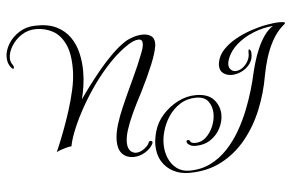

<svg xmlns="http://www.w3.org/2000/svg" viewBox="-249 -752 1633 1041"><g transform="rotate(-5 568.0 -232.0)"><path d="M446 90Q430 90 414.5 84.5Q399 79 386 66Q374 53 368.5 35Q363 17 363 -4Q363 -45 377.5 -92Q392 -139 410.5 -181Q429 -223 440 -248Q461 -293 479 -332Q497 -371 511 -403Q528 -443 539 -472Q550 -501 550 -519Q550 -542 529 -542Q516 -542 500.5 -535.5Q485 -529 473 -521Q420 -487 371 -436Q322 -385 279.5 -326Q237 -267 203 -206.5Q169 -146 146.5 -92Q124 -38 116 3Q105 3 88.5 7.5Q72 12 56.5 17.5Q41 23 34 28Q36 23 49 -7.5Q62 -38 80 -85.5Q98 -133 116 -189Q134 -245 146.5 -301Q159 -357 160 -404Q162 -495 137.5 -548Q113 -601 71.5 -624Q30 -647 -20 -647Q-65 -647 -100 -623.5Q-135 -600 -155 -566.5Q-175 -533 -175 -503Q-175 -481 -163 -466Q-157 -457 -157 -451Q-157 -444 -162 -444Q-167 -444 -173 -452Q-192 -475 -192 -509Q-192 -544 -170.5 -580Q-149 -616 -110.5 -640.5Q-72 -665 -22 -666Q47 -668 92.5 -645.5Q138 -623 165 -584.5Q192 -546 203.5 -497.5Q215 -449 215 -397Q215 -358 209.5 -319.5Q204 -281 195 -246Q214 -274 243.5 -313.5Q273 -353 308 -395.5Q343 -438 381.5 -476Q420 -514 457 -538Q476 -550 502.5 -558.5Q529 -567 554 -567Q580 -567 598.5 -555Q617 -543 617 -513Q617 -510 617 -506.5Q617 -503 616 -499Q610 -461 585 -400Q560 -339 519 -257Q510 -240 493.5 -208Q477 -176 459.5 -137.5Q442 -99 429.5 -60.5Q417 -22 417 8Q417 40 433 56Q447 68 462 68Q486 68 508.5 50.5Q531 33 535 19Q538 11 546 11Q551 11 554.5 15Q558 19 554 27Q542 52 511 71Q480 90 446 90ZM739 202Q692 202 653.5 182Q615 162 592.5 124.5Q570 87 570 35Q570 4 581 -37Q595 -87 631 -127Q667 -167 714.5 -191Q762 -215 812 -215Q879 -215 910 -179.5Q941 -144 941 -97Q941 -60 922.5 -24Q904 12 869.5 35.5Q835 59 786 59Q769 59 756.5 52Q744 45 741 37Q740 35 740 32Q740 24 748 24Q758 24 761 34Q761 36 767.5 39.5Q774 43 787 43Q820 43 845 20Q870 -3 884.5 -37.5Q899 -72 899 -106Q899 -144 879 -172.5Q859 -201 812 -201Q763 -201 724.5 -176.5Q686 -152 660.5 -113Q635 -74 624 -31Q615 2 615 34Q615 76 630 111.5Q645 147 673.5 168.5Q702 190 742 190Q806 190 857.5 164.5Q909 139 949.5 96Q990 53 1020.5 0.5Q1051 -52 1073 -107.5Q1095 -163 1110 -213.5Q1125 -264 1133 -302Q1139 -329 1149.5 -364.5Q1160 -400 1175.5 -436.5Q1191 -473 1212 -503.5Q1233 -534 1261 -552Q1208 -548 1155 -527Q1102 -506 1062.5 -471.5Q1023 -437 1007 -391Q1002 -376 1002 -366Q1002 -347 1013 -336.5Q1024 -326 1037 -326Q1058 -326 1076.5 -339.5Q1095 -353 1106 -373Q1117 -393 1117 -412Q1117 -418 1117 -422.5Q1117 -427 1118 -431Q1119 -433 1119 -435Q1119 -437 1120 -437Q1125 -437 1128.5 -431Q1132 -425 1132 -420Q1135 -385 1117 -359.5Q1099 -334 1071 -320.5Q1043 -307 1016 -307Q990 -307 970.5 -321Q951 -335 951 -364Q951 -369 951.5 -373.5Q952 -378 953 -382Q960 -419 988.5 -449Q1017 -479 1057.5 -501.5Q1098 -524 1142.5 -539Q1187 -554 1228.5 -561.5Q1270 -569 1299 -569Q1306 -569 1312 -568.5Q1318 -568 1323 -567Q1328 -566 1328 -563Q1328 -559 1321.5 -554Q1315 -549 1313 -547Q1279 -516 1255.5 -472.5Q1232 -429 1217.5 -381.5Q1203 -334 1195 -290Q1179 -196 1143.5 -108Q1108 -20 1051.5 50Q995 120 917.5 161Q840 202 739 202Z"/></g></svg>

Font: Gwendolyn
Style: Bold
Weight: 700
Designer: Robert E. Leuschke
Foundry: Robert E. Leuschke
Version: Version 1.010; ttfautohint (v1.8.3)